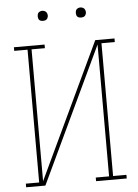

<svg xmlns="http://www.w3.org/2000/svg" viewBox="-60 -958 721 1004"><g transform="rotate(-5 300.0 -456.0)"><path d="M36 0V-19H106V-716H36V-735H197V-716H127V-24L463 -735H564V-716H494V-19H564V0H403V-19H473V-711L137 0ZM400 -859Q395 -859 389.5 -860.5Q384 -862 380.5 -865.5Q377 -869 375.5 -874.5Q374 -880 374 -885Q374 -890 375.5 -895.5Q377 -901 380.5 -904.5Q384 -908 389.5 -910Q395 -912 400 -912Q405 -912 410.5 -910Q416 -908 419.5 -904.5Q423 -901 425 -895.5Q427 -890 427 -885Q427 -880 425 -874.5Q423 -869 419.5 -865.5Q416 -862 410.5 -860.5Q405 -859 400 -859ZM200 -859Q195 -859 189.5 -860.5Q184 -862 180.5 -865.5Q177 -869 175.5 -874.5Q174 -880 174 -885Q174 -890 175.5 -895.5Q177 -901 180.5 -904.5Q184 -908 189.5 -910Q195 -912 200 -912Q205 -912 210.5 -910Q216 -908 219.5 -904.5Q223 -901 225 -895.5Q227 -890 227 -885Q227 -880 225 -874.5Q223 -869 219.5 -865.5Q216 -862 210.5 -860.5Q205 -859 200 -859Z"/></g></svg>

Font: Iosevka Slab Thin Extended
Style: Regular
Weight: 100
Width: 7
Monospace: yes
Designer: Belleve Invis
Foundry: Belleve Invis
Version: Version 11.1.1; ttfautohint (v1.8.3)